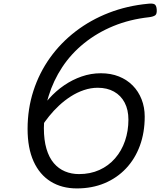

<svg xmlns="http://www.w3.org/2000/svg" viewBox="-20 -1033 895 1072"><path d="M409 19Q325 19 263 -19.5Q201 -58 167.5 -132Q134 -206 134 -313Q134 -425 166.5 -525.5Q199 -626 259 -710Q319 -794 402.5 -858Q486 -922 588 -961.5Q690 -1001 806 -1012Q831 -1015 842 -1009.5Q853 -1004 855 -981Q857 -955 846.5 -947.5Q836 -940 813 -937Q704 -925 613 -887.5Q522 -850 449.5 -791.5Q377 -733 327.5 -658Q278 -583 251.5 -497Q225 -411 225 -318Q225 -251 239.5 -202Q254 -153 280.5 -122Q307 -91 343 -76Q379 -61 421 -61Q484 -61 535 -84Q586 -107 622.5 -149Q659 -191 678 -246.5Q697 -302 697 -365Q697 -420 676 -460Q655 -500 616.5 -521.5Q578 -543 526 -543Q487 -543 448.5 -530Q410 -517 375 -494.5Q340 -472 309.5 -443.5Q279 -415 254.5 -384.5Q230 -354 212 -326L185 -389Q215 -439 253.5 -482Q292 -525 338 -556.5Q384 -588 436 -606Q488 -624 543 -624Q599 -624 644 -606Q689 -588 721 -555.5Q753 -523 770.5 -478.5Q788 -434 788 -382Q788 -293 761 -219.5Q734 -146 683.5 -92.5Q633 -39 563.5 -10Q494 19 409 19Z"/></svg>

Font: Playwrite AU TAS
Style: Regular
Weight: 400
Designer: Veronika Burian, José Scaglione
Foundry: TypeTogether
Version: Version 1.002